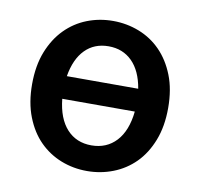

<svg xmlns="http://www.w3.org/2000/svg" viewBox="-64 -570 676 649"><g transform="rotate(10 274.5 -245.5)"><path d="M274 12Q227 12 185 -4.5Q143 -21 111 -53Q79 -85 60 -133.5Q41 -182 41 -245Q41 -309 60 -357Q79 -405 111 -437.5Q143 -470 185 -486.5Q227 -503 274 -503Q321 -503 363.5 -486.5Q406 -470 438 -437.5Q470 -405 489 -357Q508 -309 508 -245Q508 -182 489 -133.5Q470 -85 438 -53Q406 -21 363.5 -4.5Q321 12 274 12ZM274 -416Q225 -416 193.5 -384Q162 -352 152 -292H397Q387 -352 355 -384Q323 -416 274 -416ZM274 -76Q326 -76 359 -111.5Q392 -147 399 -214H150Q157 -147 189.5 -111.5Q222 -76 274 -76Z"/></g></svg>

Font: Processing Sans Pro Semibold
Style: Regular
Weight: 600
Designer: Paul D. Hunt
Foundry: Adobe Systems Incorporated
Version: Version 2.020;PS 2.000;hotconv 1.0.86;makeotf.lib2.5.63406